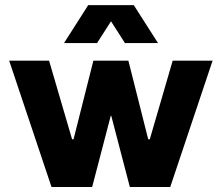

<svg xmlns="http://www.w3.org/2000/svg" viewBox="-20 -746 885 766"><path d="M16.6 -503.9H175.8L267.6 -190.4H273.4L352.5 -503.9H492.2L571.3 -190.4H577.6L668.9 -503.9H828.1L659.2 0H498L423.8 -284.2H421.9L347.7 0H185.5ZM332 -725.6H513.7L610.4 -574.2H478.5L422.9 -661.1L367.2 -574.2H235.4Z"/></svg>

Font: Wanted Sans ExtraBold
Style: Regular
Weight: 800
Designer: Original Design by Kil Hyung-jin and Kang Hanbin, Wanted Lab, Inc; Hangeul from Source Han Sans by Jang Soo-young and Ka
Foundry: Wanted Lab, Inc.
Version: Version 1.003